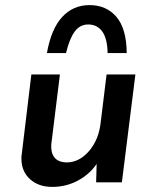

<svg xmlns="http://www.w3.org/2000/svg" viewBox="-20 -715 602 753"><path d="M511 -423 458 0H357L359 -72Q331 -31 285 -6.5Q239 18 185 18Q131 18 97.5 -12.5Q64 -43 64 -93Q64 -103 65 -108L103 -423H215L181 -148Q179 -116 193.5 -97.5Q208 -79 241 -78Q291 -78 329.5 -123Q368 -168 375 -236L398 -423ZM477 -507H402Q401 -564 381 -591.5Q361 -619 326 -619Q293 -619 272.5 -590.5Q252 -562 239 -507H164Q181 -602 224 -648.5Q267 -695 331 -695Q397 -695 436.5 -649Q476 -603 477 -507Z"/></svg>

Font: Josefin Sans SemiBold
Style: Italic
Weight: 600
Italic angle: -7°
Designer: Santiago Orozco
Foundry: Typemade
Version: Version 2.000